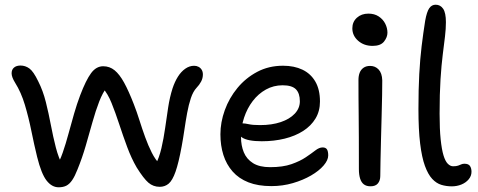

<svg xmlns="http://www.w3.org/2000/svg" viewBox="-20 -780 2030 815"><path d="M229 15Q200 15 177.7 -13.6Q155.4 -42.2 137.6 -114Q124.8 -166.4 113.2 -223.9Q101.6 -281.4 85.6 -334.9Q69.6 -388.4 44 -429Q29.4 -452.6 29.3 -468.5Q29.2 -484.4 39.4 -493.1Q49.6 -501.8 67.2 -501.8Q87.4 -501.8 104.7 -489.4Q122 -477 142.4 -434.6Q162.6 -394.8 174.6 -346.8Q186.6 -298.8 196 -249Q205.4 -199.2 217 -154.1Q228.6 -109 247.2 -75L218.4 -72.4Q233.6 -95.8 246.3 -132.3Q259 -168.8 270.6 -211.9Q282.2 -255 294.5 -297.5Q306.8 -340 320.2 -375.2Q345 -440.4 366.7 -469.6Q388.4 -498.8 418 -498.8Q445.4 -498.8 466.4 -481.7Q487.4 -464.6 506.8 -429.3Q526.2 -394 548 -337.8Q560.4 -306.2 571.9 -269.7Q583.4 -233.2 596.2 -197.8Q609 -162.4 624.2 -132.2Q639.4 -102 659 -82.4L638.2 -76.8Q655.6 -109.6 665.2 -151Q674.8 -192.4 681 -236.5Q687.2 -280.6 693.8 -323.9Q700.4 -367.2 712.4 -404.8Q721.8 -433.2 735.2 -454.5Q748.6 -475.8 766.4 -488.3Q784.2 -500.8 804 -500.8Q814.4 -500.8 822.9 -496.3Q831.4 -491.8 836.3 -483.5Q841.2 -475.2 841.2 -464Q841.2 -448 833.7 -433.8Q826.2 -419.6 814.4 -407.4Q799.6 -391.6 790.2 -363.5Q780.8 -335.4 774.4 -300.4Q768 -265.4 762.6 -228.3Q757.2 -191.2 751.2 -159Q738.2 -88.2 725.1 -51.1Q712 -14 696 -0.5Q680 13 658 13Q630.6 13 610.2 -4.4Q589.8 -21.8 560.2 -69.2Q537.8 -107.6 520 -155.6Q502.2 -203.6 486.1 -252.7Q470 -301.8 453.6 -342.5Q437.2 -383.2 416 -406.2L435 -411.4Q416 -387.4 401 -348.6Q386 -309.8 372.5 -261.6Q359 -213.4 344 -161.6Q329 -109.8 309 -60.8Q297.8 -32 286.4 -15.3Q275 1.4 261.6 8.2Q248.2 15 229 15Z M1131.6 10Q1075.4 10 1034.6 -6Q993.8 -22 967.4 -52Q941 -82 928.3 -122Q915.6 -162 915.6 -210Q915.6 -261 934.2 -312.5Q952.8 -364 987.8 -406.5Q1022.8 -449 1071.8 -475Q1120.8 -501 1181.6 -501Q1228.8 -501 1263.9 -484.2Q1299 -467.4 1318.6 -433.6Q1338.2 -399.8 1338.2 -349Q1338.2 -308.4 1319.3 -277Q1300.4 -245.6 1266.8 -224.1Q1233.2 -202.6 1188.3 -191.5Q1143.4 -180.4 1091.2 -180.4Q1031.2 -180.4 1007.1 -196.6Q983 -212.8 983 -232.8Q983 -244.6 988.8 -250.5Q994.6 -256.4 1009 -256.4Q1020 -256.4 1036.5 -252.7Q1053 -249 1084.2 -249Q1133.8 -249 1171.6 -261.7Q1209.4 -274.4 1231.1 -297.4Q1252.8 -320.4 1252.8 -350Q1252.8 -384 1236.1 -401Q1219.4 -418 1179.8 -418Q1141.2 -418 1108.8 -400Q1076.4 -382 1052.8 -351.1Q1029.2 -320.2 1016.1 -280.7Q1003 -241.2 1003 -198.2Q1003 -162.4 1014.9 -133.5Q1026.8 -104.6 1054 -87.5Q1081.2 -70.4 1126.6 -70.4Q1180.8 -70.4 1217.2 -83.2Q1253.6 -96 1277.8 -112.3Q1302 -128.6 1318.5 -141.4Q1335 -154.2 1349.4 -154.2Q1362.6 -154.2 1367.9 -145.9Q1373.2 -137.6 1373.2 -120.2Q1373.2 -100.2 1353.6 -77.4Q1334 -54.6 1300.2 -35Q1266.4 -15.4 1223.1 -2.7Q1179.8 10 1131.6 10Z M1552.8 10.8Q1535.6 10.8 1524.7 2.7Q1513.8 -5.4 1508.6 -22Q1503.4 -38.6 1503.4 -62Q1503.4 -140.4 1503.2 -195.1Q1503 -249.8 1502.5 -290.3Q1502 -330.8 1501.8 -365.8Q1501.6 -400.8 1501.6 -440.4Q1501.6 -458 1506.7 -471.2Q1511.8 -484.4 1523 -492.3Q1534.2 -500.2 1551.2 -500.2Q1572.8 -500.2 1587.2 -484.9Q1601.6 -469.6 1602.6 -439Q1602.6 -416.8 1602 -376.5Q1601.4 -336.2 1599.9 -287Q1598.4 -237.8 1597.3 -188.5Q1596.2 -139.2 1595.2 -98Q1594.2 -56.8 1594.2 -32.6Q1594.2 -13.8 1584.2 -1.5Q1574.2 10.8 1552.8 10.8ZM1561.8 -585.2Q1525 -585.2 1500.3 -606.9Q1475.6 -628.6 1475.6 -659.8Q1475.6 -687.2 1494.9 -704.7Q1514.2 -722.2 1543.8 -722.2Q1569.4 -722.2 1587.6 -710.2Q1605.8 -698.2 1615.2 -679.6Q1624.6 -661 1624.6 -641.2Q1624.6 -622 1610.1 -603.6Q1595.6 -585.2 1561.8 -585.2Z M1897.6 11Q1874.6 11 1853.4 4.6Q1832.2 -1.8 1814.6 -20.7Q1797 -39.6 1783.8 -75.6Q1770.6 -111.6 1763.4 -170.6Q1756.2 -229.6 1756.2 -317Q1756.2 -401.2 1759.7 -465.7Q1763.2 -530.2 1769.8 -584.6Q1776.4 -639 1784.8 -692Q1791.6 -730 1802 -745Q1812.4 -760 1829.2 -760Q1849.4 -760 1861.1 -742.8Q1872.8 -725.6 1872.8 -685.8Q1872.8 -658 1868.9 -625.1Q1865 -592.2 1859.4 -548.3Q1853.8 -504.4 1849.9 -443.5Q1846 -382.6 1846 -297Q1846 -231.8 1850.5 -188.6Q1855 -145.4 1862.6 -120.4Q1870.2 -95.4 1880.9 -84.8Q1891.6 -74.2 1903.2 -74.2Q1917.2 -74.2 1925 -77.1Q1932.8 -80 1938.4 -82.5Q1944 -85 1951.2 -85Q1968.8 -85 1975.1 -75.2Q1981.4 -65.4 1981.4 -50.8Q1981.4 -33 1969.4 -18.7Q1957.4 -4.4 1938.4 3.3Q1919.4 11 1897.6 11Z"/></svg>

Font: Shantell Sans Light
Style: Regular
Weight: 300
Designer: Stephen Nixon, Anya Danilova, Shantell Martin
Foundry: Arrow Type
Version: Version 1.011;[c5ecc13dd]